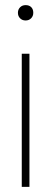

<svg xmlns="http://www.w3.org/2000/svg" viewBox="-20 -500 200 750"><path d="M65 230V-290H95V230ZM110 -450Q110 -437 101.5 -428.5Q93 -420 80 -420Q67 -420 58.5 -428.5Q50 -437 50 -450Q50 -463 58.5 -471.5Q67 -480 80 -480Q94 -480 102 -472Q110 -464 110 -450Z"/></svg>

Font: Metropolitano Thin
Style: Regular
Weight: 250
Designer: Fonts by Alex Slobzheninov & Chris M. Simpson / Changes by Cristiano Sobral
Foundry: Fonts by Alex Slobzheninov & Chris M. Simpson / Changes by Cristiano Sobral
Version: Version 1.00;August 30, 2020;FontCreator 13.0.0.2681 64-bit